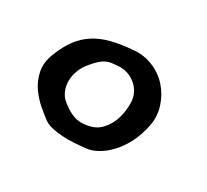

<svg xmlns="http://www.w3.org/2000/svg" viewBox="-72 -875 529 491"><g transform="rotate(30 192.5 -629.0)"><path d="M199.2 -769.5Q230.5 -772.5 257.3 -761.2Q284.2 -750 302.7 -729Q321.3 -708 330.1 -680.2Q338.9 -652.3 333 -623Q327.1 -593.8 314.9 -569.8Q302.7 -545.9 286.6 -528.8Q270.5 -511.7 252.9 -502Q235.4 -492.2 219.7 -491.2Q204.1 -489.3 187 -488.3Q169.9 -487.3 153.3 -488.3Q136.7 -489.3 121.6 -492.7Q106.4 -496.1 96.7 -503.9Q85.9 -511.7 69.8 -525.4Q53.7 -539.1 40 -558.1Q26.4 -577.1 21 -602.1Q15.6 -627 27.3 -656.2Q39.1 -686.5 54.2 -706.5Q69.3 -726.6 89.8 -739.7Q110.4 -752.9 137.2 -759.8Q164.1 -766.6 199.2 -769.5ZM120.1 -679.7Q107.4 -665 101.6 -649.4Q95.7 -633.8 95.7 -618.7Q95.7 -603.5 101.1 -590.8Q106.4 -578.1 115.2 -570.3Q149.4 -541 178.2 -542Q207 -543 224.6 -555.7Q241.2 -568.4 251.5 -591.8Q261.7 -615.2 261.7 -646.5Q261.7 -677.7 239.3 -697.3Q216.8 -716.8 186.5 -714.8Q175.8 -713.9 168 -712.9Q160.2 -711.9 152.8 -708.5Q145.5 -705.1 137.7 -698.2Q129.9 -691.4 120.1 -679.7Z"/></g></svg>

Font: Irish Grover
Style: Regular
Weight: 400
Designer: Squid
Foundry: Font Diner, Inc DBA Sideshow
Version: Version 1.000